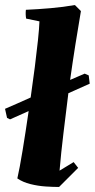

<svg xmlns="http://www.w3.org/2000/svg" viewBox="-38 -732 377 764"><path d="M197 12Q173 12 143 10Q113 8 83 0.5Q53 -7 31 -22Q40 -61 52 -134Q64 -207 76 -290L2 -257L-10 -263L-18 -299Q7 -310 32.5 -321Q58 -332 84 -344Q93 -406 100.5 -465Q108 -524 113 -571.5Q118 -619 119 -647L66 -658Q63 -675 65 -693Q112 -695 163.5 -699.5Q215 -704 260 -712L284 -688Q273 -624 262 -554.5Q251 -485 241 -414Q256 -420 270 -426.5Q284 -433 299 -439L315 -432L319 -399L234 -361Q224 -280 214.5 -202Q205 -124 199 -53L255 -87L273 -64Z"/></svg>

Font: Albura ExtraBold
Style: Italic
Weight: 758
Italic angle: -7°
Designer: Mercedes Jáuregui
Foundry: Omnibus-Type Team
Version: Version 1.000; ttfautohint (v1.8.3)